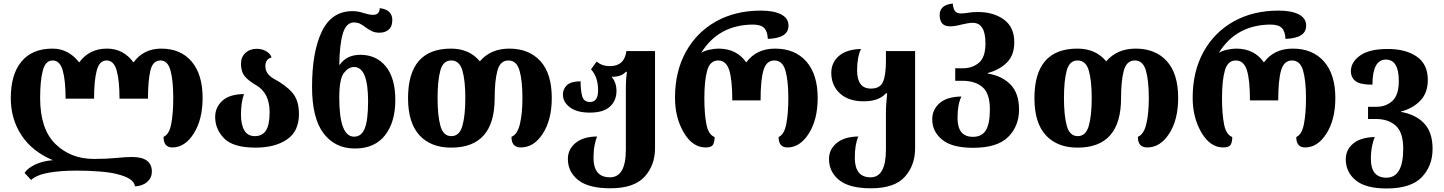

<svg xmlns="http://www.w3.org/2000/svg" viewBox="-20 -825 8167 1086"><path d="M744 229Q787 227 813 203.5Q839 180 839 146Q839 63 727 63Q691 63 636 68.5Q581 74 512 74Q380 74 293.5 -10.5Q207 -95 207 -271Q207 -368 222 -425.5Q237 -483 278 -483Q319 -483 335 -426Q351 -369 351 -267H512Q512 -368 527 -425.5Q542 -483 583 -483Q624 -483 640 -426Q656 -369 656 -267H817Q817 -368 830.5 -425.5Q844 -483 888 -483Q929 -483 944.5 -426Q960 -369 960 -270Q960 -184 948.5 -124Q937 -64 905 -51Q905 9 955 9Q1026 9 1076 -70Q1126 -149 1126 -271Q1126 -404 1064 -477Q1002 -550 892 -550Q792 -550 735 -472Q678 -550 585 -550Q485 -550 428 -472Q367 -550 277 -550Q162 -550 101.5 -477Q41 -404 41 -270Q41 -152 101.5 -60Q162 32 279 81Q219 86 176.5 107Q134 128 119 153L156 193Q188 164 254.5 152Q321 140 417 140Q480 140 542.5 145Q605 150 639 159Q692 172 716 189Q740 206 744 229Z M1426 10Q1535 10 1603 -36Q1671 -82 1671 -180Q1671 -256 1635 -299Q1599 -342 1528 -380Q1481 -407 1481 -451Q1481 -491 1516 -500Q1509 -522 1485 -535.5Q1461 -549 1433 -549Q1393 -549 1368 -525.5Q1343 -502 1343 -465Q1343 -419 1365 -393Q1387 -367 1429 -343Q1505 -299 1505 -191Q1505 -118 1484 -86.5Q1463 -55 1422 -55Q1381 -55 1362 -87.5Q1343 -120 1343 -176Q1343 -246 1360 -293Q1278 -292 1237.5 -255Q1197 -218 1197 -163Q1197 -94 1248 -42Q1299 10 1426 10Z M1987 15Q2099 15 2157.5 -59.5Q2216 -134 2216 -259Q2216 -383 2162.5 -449Q2109 -515 2018 -515Q1941 -515 1902 -459H1899Q1901 -578 1920 -638Q1939 -698 1982 -698Q2002 -698 2017 -690.5Q2032 -683 2050 -669Q2066 -657 2084 -648.5Q2102 -640 2127 -640Q2158 -640 2178.5 -657.5Q2199 -675 2199 -712Q2199 -770 2128 -779Q2127 -741 2090 -741Q2079 -741 2064.5 -744Q2050 -747 2037 -751Q2006 -762 1974 -762Q1856 -762 1800.5 -647Q1745 -532 1745 -333Q1745 -157 1810 -71Q1875 15 1987 15ZM1983 -52Q1899 -52 1899 -272Q1899 -378 1925 -412Q1951 -446 1983 -446Q2062 -446 2062 -252Q2062 -147 2043.5 -99.5Q2025 -52 1983 -52Z M2532 10Q2778 10 2778 -270Q2778 -368 2793.5 -425.5Q2809 -483 2856 -483Q2902 -483 2918.5 -426Q2935 -369 2935 -270Q2935 -184 2921 -124.5Q2907 -65 2873 -51Q2873 9 2926 9Q3000 9 3050.5 -69.5Q3101 -148 3101 -271Q3101 -409 3036.5 -479.5Q2972 -550 2861 -550Q2755 -550 2694 -478Q2635 -550 2531 -550Q2288 -550 2288 -270Q2288 -130 2352.5 -60Q2417 10 2532 10ZM2533 -55Q2487 -55 2471 -113.5Q2455 -172 2455 -270Q2455 -368 2470.5 -425.5Q2486 -483 2532 -483Q2579 -483 2595.5 -426Q2612 -369 2612 -270Q2612 -172 2595.5 -113.5Q2579 -55 2533 -55Z M3432 240Q3566 240 3625.5 175Q3685 110 3685 14V-536H3523Q3512 -451 3430 -451Q3384 -451 3355 -477L3323 -433Q3363 -389 3363 -314Q3363 -248 3317 -248Q3283 -248 3273.5 -280Q3264 -312 3264 -365Q3210 -365 3187 -343.5Q3164 -322 3164 -290Q3164 -248 3203.5 -218Q3243 -188 3316 -188Q3394 -188 3430.5 -222.5Q3467 -257 3467 -310Q3467 -359 3439 -391H3456Q3498 -394 3520 -419H3526Q3520 -378 3520 -336V21Q3520 178 3430 178Q3337 178 3337 67Q3337 28 3343 -2.5Q3349 -33 3357 -53Q3278 -52 3235 -16Q3192 20 3192 74Q3192 147 3250.5 193.5Q3309 240 3432 240Z M3971 9Q4004 9 4013 -6.5Q4022 -22 4022 -50Q3987 -63 3975.5 -122.5Q3964 -182 3964 -270Q3964 -369 3980 -426Q3996 -483 4042 -483Q4087 -483 4104.5 -428.5Q4122 -374 4122 -257H4282Q4282 -373 4298.5 -428Q4315 -483 4360 -483Q4406 -483 4422.5 -426Q4439 -369 4439 -270Q4439 -184 4427.5 -124Q4416 -64 4384 -50Q4384 9 4434 9Q4505 9 4555 -70Q4605 -149 4605 -271Q4605 -404 4541 -477Q4477 -550 4364 -550Q4258 -550 4201 -472Q4147 -550 4044 -550Q4023 -550 3994 -544Q3965 -538 3946 -526Q4044 -684 4237 -686Q4283 -686 4302 -667Q4321 -648 4323 -605Q4440 -609 4440 -680Q4440 -722 4398.5 -743.5Q4357 -765 4284 -765Q4139 -765 4029.5 -703.5Q3920 -642 3859 -531Q3798 -420 3798 -272Q3798 -160 3847.5 -75.5Q3897 9 3971 9Z M4906 240Q5040 240 5098 175Q5156 110 5156 14V-536H4991V-480Q4991 -400 4974.5 -362Q4958 -324 4906 -324Q4828 -324 4828 -427Q4828 -502 4850 -548Q4768 -546 4725 -508.5Q4682 -471 4682 -413Q4682 -342 4730.5 -297Q4779 -252 4865 -252Q4951 -252 4991 -297H4998Q4995 -267 4993 -240.5Q4991 -214 4991 -190V21Q4991 178 4904 178Q4815 178 4815 67Q4815 -8 4835 -53Q4756 -52 4712.5 -16Q4669 20 4669 74Q4669 147 4726.5 193.5Q4784 240 4906 240Z M5484 11Q5621 11 5682.5 -50.5Q5744 -112 5744 -205Q5744 -297 5696 -346.5Q5648 -396 5567 -409V-412Q5634 -430 5675.5 -471.5Q5717 -513 5717 -586Q5717 -672 5658 -714.5Q5599 -757 5514 -757Q5478 -757 5456.5 -753Q5435 -749 5415 -749Q5394 -749 5383 -761Q5372 -773 5369 -805Q5295 -797 5295 -741Q5295 -676 5353 -676Q5381 -676 5418 -686Q5437 -690 5452 -693Q5467 -696 5482 -696Q5554 -696 5554 -580Q5554 -501 5517 -470Q5480 -439 5428 -439H5383V-368H5423Q5496 -368 5537.5 -332Q5579 -296 5579 -207Q5579 -124 5556 -87.5Q5533 -51 5483 -51Q5396 -51 5396 -158Q5396 -235 5418 -279Q5336 -278 5294.5 -241.5Q5253 -205 5253 -150Q5253 -81 5309 -35Q5365 11 5484 11Z M6075 10Q6321 10 6321 -270Q6321 -368 6336.5 -425.5Q6352 -483 6399 -483Q6445 -483 6461.5 -426Q6478 -369 6478 -270Q6478 -184 6464 -124.5Q6450 -65 6416 -51Q6416 9 6469 9Q6543 9 6593.5 -69.5Q6644 -148 6644 -271Q6644 -409 6579.5 -479.5Q6515 -550 6404 -550Q6298 -550 6237 -478Q6178 -550 6074 -550Q5831 -550 5831 -270Q5831 -130 5895.5 -60Q5960 10 6075 10ZM6076 -55Q6030 -55 6014 -113.5Q5998 -172 5998 -270Q5998 -368 6013.5 -425.5Q6029 -483 6075 -483Q6122 -483 6138.5 -426Q6155 -369 6155 -270Q6155 -172 6138.5 -113.5Q6122 -55 6076 -55Z M6899 9Q6932 9 6941 -6.5Q6950 -22 6950 -50Q6915 -63 6903.5 -122.5Q6892 -182 6892 -270Q6892 -369 6908 -426Q6924 -483 6970 -483Q7015 -483 7032.5 -428.5Q7050 -374 7050 -257H7210Q7210 -373 7226.5 -428Q7243 -483 7288 -483Q7334 -483 7350.5 -426Q7367 -369 7367 -270Q7367 -184 7355.5 -124Q7344 -64 7312 -50Q7312 9 7362 9Q7433 9 7483 -70Q7533 -149 7533 -271Q7533 -404 7469 -477Q7405 -550 7292 -550Q7186 -550 7129 -472Q7075 -550 6972 -550Q6951 -550 6922 -544Q6893 -538 6874 -526Q6972 -684 7165 -686Q7211 -686 7230 -667Q7249 -648 7251 -605Q7368 -609 7368 -680Q7368 -722 7326.5 -743.5Q7285 -765 7212 -765Q7067 -765 6957.5 -703.5Q6848 -642 6787 -531Q6726 -420 6726 -272Q6726 -160 6775.5 -75.5Q6825 9 6899 9Z M7823 241Q7960 241 8021.5 177.5Q8083 114 8083 17Q8083 -78 8034.5 -128Q7986 -178 7904 -192V-194Q7972 -212 8014 -256Q8056 -300 8056 -373Q8056 -462 7993.5 -505Q7931 -548 7830 -548Q7724 -548 7672.5 -510.5Q7621 -473 7621 -423Q7621 -386 7647.5 -366Q7674 -346 7743 -346Q7743 -488 7819 -488Q7892 -488 7892 -367Q7892 -287 7855.5 -254Q7819 -221 7767 -221H7718V-152H7762Q7834 -152 7875.5 -113.5Q7917 -75 7917 16Q7917 180 7822 180Q7734 180 7734 74Q7734 35 7740.5 2.5Q7747 -30 7756 -50Q7676 -48 7634 -13Q7592 22 7592 76Q7592 148 7648 194.5Q7704 241 7823 241Z"/></svg>

Font: Noto Serif Georgian SemiCondensed Extra
Style: Regular
Weight: 800
Width: 4
Designer: Monotype Design Team
Foundry: Monotype Imaging Inc.
Version: Version 1.901